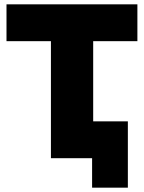

<svg xmlns="http://www.w3.org/2000/svg" viewBox="-20 -730 664 886"><path d="M614 -540H410V0H215V-540H10V-710H614ZM405 136V0H285V-170H570V136Z"/></svg>

Font: Raleway Black
Style: Regular
Weight: 900
Designer: Matt McInerney, Pablo Impallari, Rodrigo Fuenzalida
Foundry: Matt McInerney, Pablo Impallari, Rodrigo Fuenzalida
Version: Version 4.026